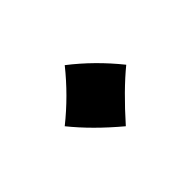

<svg xmlns="http://www.w3.org/2000/svg" viewBox="-46 -385 320 320"><g transform="rotate(45 113.5 -225.5)"><path d="M41 -225Q72 -265 113 -298Q140 -265 185 -225Q149 -182 113 -153Q81 -193 41 -225Z"/></g></svg>

Font: Mirza
Style: Regular
Weight: 400
Designer: Arabic design by Kourosh Beigpour, Latin design by Eduardo Tunni, engineering by Lasse Fister
Version: Version 1.000